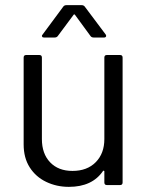

<svg xmlns="http://www.w3.org/2000/svg" viewBox="-20 -720 579 747"><path d="M386 -496Q386 -506 396 -506H447Q457 -506 457 -496V-10Q457 0 447 0H396Q386 0 386 -10V-53Q386 -55 384.5 -55.5Q383 -56 383 -56Q382 -56 381 -55Q339 7 248 7Q200 7 159.5 -12.5Q119 -32 95.5 -69Q72 -106 72 -158V-496Q72 -506 82 -506H133Q143 -506 143 -496V-179Q143 -122 175 -88.5Q207 -55 262 -55Q319 -55 352.5 -89Q386 -123 386 -179ZM152 -574Q146 -574 144.5 -576.5Q143 -579 143 -580Q143 -583 146 -586L226 -694Q230 -700 239 -700H297Q306 -700 310 -694L391 -586Q393 -584 393 -580Q393 -578 391 -576Q389 -574 385 -574H345Q336 -574 332 -580L272 -662Q271 -664 269 -664Q267 -664 266 -662L205 -580Q201 -574 192 -574Z"/></svg>

Font: LinhAnh
Style: Regular
Weight: 400
Designer: Jeremy Tribby
Foundry: Tribby Type
Version: Version 1.408